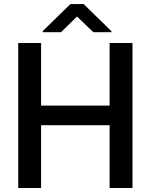

<svg xmlns="http://www.w3.org/2000/svg" viewBox="-20 -943 756 963"><path d="M186.1 -727.3V-413.4H529.8V-727.3H644.5V0H529.8V-315H186.1V0H71.4V-727.3ZM285.9 -781.6 366.5 -860.1 447.8 -781.6H538.7V-786.9L399.5 -922.6H333.1L194.2 -786.9V-781.6Z"/></svg>

Font: Interface Medium
Style: Regular
Weight: 500
Designer: Rasmus Andersson
Foundry: rsms
Version: Version 1.8